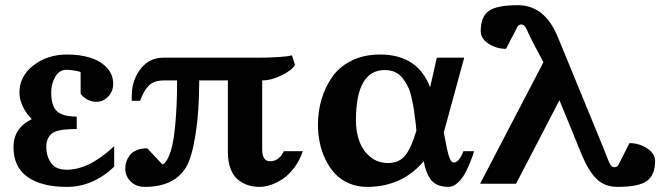

<svg xmlns="http://www.w3.org/2000/svg" viewBox="-20 -711 2563 743"><path d="M421.9 -65.9Q339.8 12.2 238.8 12.2Q140.6 12.2 86.4 -26.4Q32.2 -64.9 32.2 -142.1Q32.2 -215.3 103 -250Q80.6 -272.5 67.9 -299.8Q55.2 -327.1 55.2 -353Q55.2 -416 109.4 -458Q163.6 -500 240.2 -500Q289.1 -500 328.4 -488Q367.7 -476.1 392.8 -449.7Q418 -423.3 418 -386.2Q418 -357.9 398.7 -337.4Q379.4 -316.9 353 -316.9Q341.3 -316.9 330.6 -320.3Q319.8 -323.7 313.2 -328.4Q306.6 -333 301.5 -337.6Q296.4 -342.3 293.9 -345.7L292 -349.1V-431.2Q289.1 -434.6 270 -437.7Q251 -440.9 236.8 -440.9Q209.5 -440.9 193.8 -413.8Q178.2 -386.7 178.2 -353Q178.2 -301.8 200.2 -280.8Q222.2 -259.8 276.9 -259.8V-211.9L250 -210.9Q197.3 -209.5 178.2 -192.1Q159.2 -174.8 159.2 -143.1Q159.2 -106 177.7 -80.1Q196.3 -54.2 237.8 -54.2Q279.8 -54.2 323.7 -75Q367.7 -95.7 421.9 -145Z M1151.9 -126Q1139.2 -89.4 1118.2 -61.5Q1097.2 -33.7 1073.7 -18.3Q1050.3 -2.9 1027.8 4.6Q1005.4 12.2 984.9 12.2Q961.4 12.2 940.9 5.9Q920.4 -0.5 901.9 -14.9Q883.3 -29.3 872.6 -57.1Q861.8 -85 861.8 -123V-399.9H751Q751 -280.3 736.8 -191.4Q722.7 -102.5 700.7 -64.9Q654.8 12.2 540 12.2Q506.8 12.2 485.8 -8.5Q464.8 -29.3 464.8 -59.1Q464.8 -71.8 468.8 -84.5Q472.7 -97.2 481.7 -109.6Q490.7 -122.1 508.3 -129.6Q525.9 -137.2 549.8 -137.2L607.9 -75.2Q613.8 -75.2 620.8 -84.5Q627.9 -93.8 631.8 -103Q650.4 -142.6 657.7 -221.9Q665 -301.3 665 -374V-399.9H616.7Q595.7 -399.9 580.3 -394.8Q564.9 -389.6 554.2 -377.9Q543.5 -366.2 536.6 -353.5Q529.8 -340.8 522 -320.8H489.7Q489.7 -345.7 490.7 -358.9Q495.6 -410.6 528.1 -449.2Q560.5 -487.8 612.8 -487.8H986.8Q1016.1 -487.8 1057.1 -490.2Q1098.1 -492.7 1109.9 -497.1L1121.6 -460Q1110.8 -439.9 1070.8 -419.9Q1030.8 -399.9 994.6 -399.9V-133.8Q994.6 -86.9 1024.9 -86.9Q1059.6 -86.9 1078.6 -126Z M1773.4 -126H1814.5Q1813 -120.1 1810.1 -110.8Q1807.1 -101.6 1797.4 -77.9Q1787.6 -54.2 1777.1 -35.9Q1766.6 -17.6 1750 -2.7Q1733.4 12.2 1716.3 12.2Q1672.4 12.2 1651.1 -11.2Q1629.9 -34.7 1619.6 -86.9Q1535.6 12.2 1400.4 12.2Q1361.8 12.2 1329.6 -2Q1297.4 -16.1 1275.6 -39.8Q1253.9 -63.5 1239 -94.7Q1224.1 -126 1217.3 -159.7Q1210.4 -193.4 1210.4 -228Q1210.4 -280.8 1224.6 -328.1Q1238.8 -375.5 1266.8 -414.8Q1294.9 -454.1 1342.3 -477.1Q1389.6 -500 1451.2 -500Q1596.2 -500 1644.5 -373L1670.4 -487.8H1776.4L1697.3 -198.2Q1699.2 -188.5 1701.9 -175.3Q1704.6 -162.1 1706.1 -154.1Q1707.5 -146 1709.7 -135.7Q1711.9 -125.5 1713.6 -119.4Q1715.3 -113.3 1717.3 -106.4Q1719.2 -99.6 1721.2 -95.7Q1723.1 -91.8 1725.6 -88.4Q1728 -85 1730.7 -83.5Q1733.4 -82 1736.3 -82Q1746.1 -82 1755.4 -93Q1764.6 -104 1769 -115.2ZM1591.3 -205.1 1589.4 -227.1Q1585.9 -258.8 1582.5 -281.7Q1579.1 -304.7 1573.2 -331.1Q1567.4 -357.4 1558.6 -375.5Q1549.8 -393.6 1537.8 -408.9Q1525.9 -424.3 1508.5 -432.1Q1491.2 -439.9 1469.2 -439.9Q1357.4 -439.9 1357.4 -245.1Q1357.4 -200.7 1370.8 -164.1Q1384.3 -127.4 1413.1 -103.8Q1441.9 -80.1 1481.4 -80.1Q1524.9 -80.1 1548.3 -109.6Q1571.8 -139.2 1591.3 -205.1Z M2515.1 -87.9Q2515.1 -33.7 2483.4 -10.7Q2451.7 12.2 2370.1 12.2Q2319.8 12.2 2288.6 -18.6Q2257.3 -49.3 2231 -112.8L2145 -323.2L1977.1 0H1837.9L2083 -470.2L2048.3 -535.2Q2040 -550.3 2032.7 -565.7Q2025.4 -581.1 2022 -589.1Q2018.6 -597.2 2014.4 -604.2Q2010.3 -611.3 2006.3 -613.8Q2002.4 -616.2 1996.1 -616.2Q1990.2 -616.2 1983.9 -609.9L1938 -522Q1901.4 -522 1870.8 -541.7Q1840.3 -561.5 1840.3 -590.8Q1840.3 -646 1871.3 -668.5Q1902.3 -690.9 1983.9 -690.9Q2087.9 -690.9 2138.2 -568.8L2312 -146Q2316.4 -134.8 2321.3 -122.6Q2326.2 -110.4 2328.9 -103.3Q2331.5 -96.2 2334.7 -88.6Q2337.9 -81.1 2340.1 -77.1Q2342.3 -73.2 2345.2 -69.8Q2348.1 -66.4 2351.3 -65.2Q2354.5 -64 2358.9 -64Q2364.7 -64 2371.1 -68.8L2416 -157.2Q2453.1 -157.2 2484.1 -137Q2515.1 -116.7 2515.1 -87.9Z"/></svg>

Font: Veleka
Style: Bold
Weight: 700
Designer: Stefan Peev, Context Ltd, 2016; SIL International, 1997-2014.
Foundry: Stefan Peev, Context Ltd, 2016
Version: Version 1.000